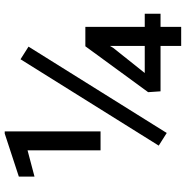

<svg xmlns="http://www.w3.org/2000/svg" viewBox="-8 -740 749 772"><g transform="rotate(-90 366.0 -354.5)"><path d="M223.1 -709.5V-324.2H147V-617.7L41.5 -589.8V-652.8L214.4 -709.5ZM564 -613.8 216.8 -58.1 166 -90.3 513.2 -646ZM696.3 -146.5V-83H384.3L380.9 -132.8L565.4 -385.3H626L559.1 -273.4L458 -146.5ZM643.6 -385.3V0H566.9V-385.3Z"/></g></svg>

Font: RobotoDEMO
Style: Regular
Weight: 400
Designer: Christian Robertson
Foundry: Google
Version: Version 2.136